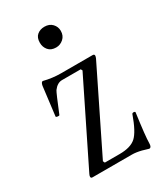

<svg xmlns="http://www.w3.org/2000/svg" viewBox="-161 -673 644 753"><g transform="rotate(-30 161.5 -296.0)"><path d="M168.9 -512.2Q146 -512.2 134 -526.4Q122.1 -540.5 122.1 -560.1Q122.1 -583.5 135.5 -594.7Q148.9 -606 168.9 -606Q190.9 -606 203.9 -592.3Q216.8 -578.6 216.8 -560.1Q216.8 -538.1 202.1 -525.1Q187.5 -512.2 168.9 -512.2ZM286.1 14.2Q285.6 14.2 257.8 5.9Q233.9 0 215.8 0H37.1Q29.8 0 29.8 -6.8Q29.8 -11.2 33.2 -18.1L212.9 -382.8L209 -390.1H124Q103 -390.1 85.9 -367.2Q80.1 -358.4 46.9 -276.9Q45.9 -273.9 38.3 -274.9Q30.8 -275.9 30.8 -278.8L46.9 -409.2Q49.8 -424.8 57.1 -424.8Q95.7 -415 134.8 -415H276.9Q285.2 -415 285.2 -408.2Q285.2 -404.3 282.2 -397L104 -34.2L107.9 -25.9H174.8Q225.1 -25.9 249 -47.6Q272.9 -69.3 296.9 -137.2Q297.9 -139.6 301.5 -140.4Q305.2 -141.1 308.3 -139.9Q311.5 -138.7 311 -136.2Q296.9 -34.2 296.9 -4.9Q296.9 14.2 286.1 14.2Z"/></g></svg>

Font: Junicode SmCond Light
Style: Regular
Weight: 300
Width: 4
Designer: Peter S. Baker
Version: Version 2.206